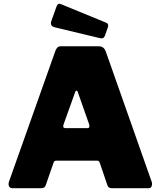

<svg xmlns="http://www.w3.org/2000/svg" viewBox="-20 -984 839 1004"><path d="M43 0Q32 0 27 -10.5Q22 -21 28 -37L270 -719Q275 -731 281 -736.5Q287 -742 300 -742H497Q523 -742 533 -715L773 -34Q777 -24 773.5 -12Q770 0 759 0H563Q546 0 541 -17L502 -132Q500 -137 497.5 -140.5Q495 -144 487 -144H275Q263 -144 260 -133L219 -15Q217 -9 211.5 -4.5Q206 0 195 0H43ZM437 -314Q452 -314 446 -334L386 -505Q384 -510 380 -510Q376 -510 374 -505L313 -335Q305 -314 323 -314ZM276 -951Q283 -969 297 -963L536 -865Q550 -859 544 -841L529 -798Q525 -788 519 -785Q513 -782 500 -785L267 -841Q240 -848 248 -873Z"/></svg>

Font: Libre Franklin Black
Style: Regular
Weight: 900
Designer: Pablo Impallari, Rodrigo Fuenzalida, Nhung Nguyen
Foundry: Impallari Type
Version: Version 3.000